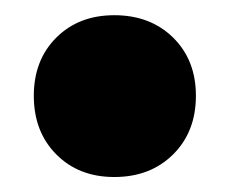

<svg xmlns="http://www.w3.org/2000/svg" viewBox="-20 -217 305 255"><path d="M24.9 -89.8Q24.9 -137.2 54.7 -167Q84.5 -196.8 131.8 -196.8Q179.7 -196.8 210 -167Q240.2 -137.2 240.2 -89.8Q240.2 -42 210 -12Q179.7 18.1 131.8 18.1Q84.5 18.1 54.7 -12Q24.9 -42 24.9 -89.8Z"/></svg>

Font: Trueno UltraBlack
Style: Regular
Weight: 950
Designer: Julieta Ulanovsky
Foundry: Julieta Ulanovsky
Version: Version 3.001b | FøM Fix